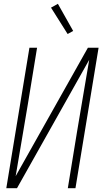

<svg xmlns="http://www.w3.org/2000/svg" viewBox="-20 -985 540 1005"><path d="M13 0 134 -735H174L126 -441Q110 -346 94 -251.5Q78 -157 62 -63L440 -735H496L375 0H335L383 -294Q399 -389 415 -483.5Q431 -578 447 -672L69 0ZM334 -807 247 -945 283 -965 363 -823Z"/></svg>

Font: Iosevka Term Curly Extralight
Style: Italic
Weight: 200
Italic angle: -9°
Designer: Belleve Invis
Foundry: Belleve Invis
Version: Version 32.3.0